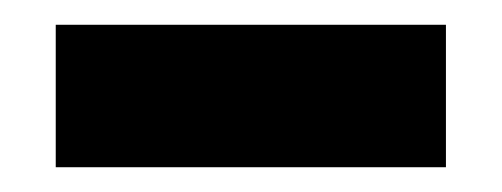

<svg xmlns="http://www.w3.org/2000/svg" viewBox="-20 -402 405 155"><path d="M25 -267H340V-382H25Z"/></svg>

Font: Swile Sans
Style: Bold
Weight: 700
Designer: Lord
Foundry: Lord
Version: Version 1.477;FEAKit 1.0